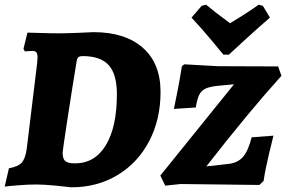

<svg xmlns="http://www.w3.org/2000/svg" viewBox="-23 -786 1219 818"><path d="M130 0Q97 0 53.5 3.5Q10 7 -3 9L15 -69Q54 -76 69.5 -93Q85 -110 91 -153L135 -515Q137 -537 137 -541Q137 -557 132 -563Q127 -569 115 -569Q105 -569 95.5 -568Q86 -567 83 -567L77 -578L94 -647Q109 -647 150 -645.5Q191 -644 228 -644Q256 -644 307.5 -646Q359 -648 376 -649Q510 -649 585.5 -582.5Q661 -516 661 -394Q661 -277 612.5 -184.5Q564 -92 477.5 -40Q391 12 281 12Q265 10 215.5 5Q166 0 130 0ZM303 -522Q286 -419 265 -282.5Q244 -146 244 -134Q244 -109 255.5 -99.5Q267 -90 297 -90Q381 -90 428 -167.5Q475 -245 475 -385Q475 -470 440 -508.5Q405 -547 330 -547Q316 -547 310.5 -542Q305 -537 303 -522ZM746 -2 681 5 660 -38 974 -427 901 -420Q867 -416 850.5 -407.5Q834 -399 825.5 -381.5Q817 -364 811 -328L718 -322Q722 -340 733.5 -399.5Q745 -459 752 -504L762 -512L905 -504L1162 -503L1176 -463Q1036 -308 856 -77L953 -88Q992 -93 1013.5 -119Q1035 -145 1049 -201L1142 -208Q1137 -189 1122 -126Q1107 -63 1100 -15L1082 2ZM855 -766Q884 -741 957 -687Q1032 -732 1079 -766L1097 -761L1127 -711Q1076 -667 1022 -617.5Q968 -568 952 -553H929Q917 -568 875.5 -617.5Q834 -667 793 -711L836 -761Z"/></svg>

Font: Alegreya SC ExtraBold
Style: Italic
Weight: 800
Italic angle: -7°
Designer: Juan Pablo del Peral
Foundry: Huerta Tipografica
Version: Version 2.007; ttfautohint (v1.6)